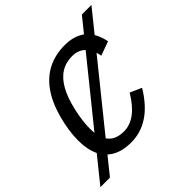

<svg xmlns="http://www.w3.org/2000/svg" viewBox="-247 -891 1124 1124"><g transform="rotate(-45 314.5 -329.0)"><path d="M593.8 -724.6H672.9L561.5 -586.4Q582 -552.7 591.3 -505.4L503.4 -473.6Q501 -490.2 496.1 -505.4L179.7 -113.3Q211.4 -65.9 284.2 -65.9Q386.7 -65.9 468.3 -203.6L539.6 -171.9Q430.7 9.8 268.6 9.8Q172.9 9.8 120.1 -39.1L34.7 66.9H-44.4L82 -89.8Q56.6 -142.6 56.6 -218.3Q56.6 -298.8 82 -391.4Q107.4 -483.9 150.9 -545.4Q194.3 -606.9 255.9 -637.9Q317.4 -668.9 395.5 -668.9Q471.7 -668.9 520 -633.3ZM154.3 -220.7Q154.3 -200.2 156.2 -182.6L462.4 -562Q430.7 -592.8 381.3 -592.8Q328.1 -592.8 287.8 -567.4Q247.6 -542 218.8 -490Q189.9 -438 172.1 -358.9Q154.3 -279.8 154.3 -220.7Z"/></g></svg>

Font: Cousine
Style: Italic
Weight: 400
Italic angle: -12°
Monospace: yes
Designer: Steve Matteson
Foundry: Monotype Imaging Inc.
Version: Version 1.21